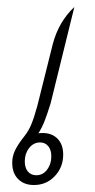

<svg xmlns="http://www.w3.org/2000/svg" viewBox="-20 -520 271 550"><path d="M161 -77Q161 -41 137 -15.5Q113 10 77 10Q49 10 32 -7Q15 -24 15 -54Q15 -72 23 -89Q31 -106 50 -130Q62 -145 70 -164.5Q78 -184 87 -217L131 -393Q148 -458 193 -500L125 -224Q115 -192 108 -174Q101 -156 90 -138Q94 -139 102 -139Q129 -139 145 -122.5Q161 -106 161 -77ZM127 -72Q127 -91 118 -101.5Q109 -112 95 -112Q76 -112 63.5 -96Q51 -80 51 -58Q51 -39 60 -28.5Q69 -18 84 -18Q103 -18 115 -34Q127 -50 127 -72Z"/></svg>

Font: Srisakdi
Style: Regular
Weight: 400
Designer: Cadson Demak Co.,Ltd.
Foundry: Cadson Demak Co.,Ltd.
Version: Version 1.000